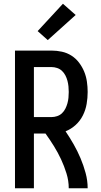

<svg xmlns="http://www.w3.org/2000/svg" viewBox="-20 -1005 540 1025"><path d="M60 0V-735H255Q283 -735 310.5 -729Q338 -723 361.5 -708Q385 -693 402 -670.5Q419 -648 429.5 -622.5Q440 -597 444 -569Q448 -541 448 -514Q448 -482 442.5 -450Q437 -418 422.5 -389Q408 -360 384 -338Q360 -316 330 -304Q353 -270 373.5 -234Q394 -198 410 -160Q426 -122 437 -81.5Q448 -41 448 0H347Q347 -40 335 -79Q323 -118 306 -154.5Q289 -191 267.5 -225.5Q246 -260 223 -292H161V0ZM161 -380H255Q270 -380 285 -385Q300 -390 311 -400.5Q322 -411 329 -425Q336 -439 340 -453.5Q344 -468 345.5 -483Q347 -498 347 -514Q347 -529 345.5 -544Q344 -559 340 -574Q336 -589 329 -602.5Q322 -616 311 -626.5Q300 -637 285 -642Q270 -647 255 -647H161ZM235 -791 181 -839 316 -985 384 -925Z"/></svg>

Font: Zed Sans Semibold
Style: Regular
Weight: 600
Designer: Belleve Invis
Foundry: Belleve Invis
Version: Version 1.0.0; ttfautohint (v1.8.4)